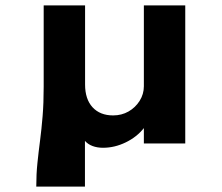

<svg xmlns="http://www.w3.org/2000/svg" viewBox="-20 -532 824 712"><path d="M114.5 160Q114.5 113.5 118.8 72.5Q123 31.5 128.5 -10.5Q134 -52.5 138 -101.2Q142 -150 142 -211V-512H295.5V-218.5Q295.5 -164.5 323.2 -134.2Q351 -104 399.5 -104Q431 -104 456.5 -118.5Q482 -133 497.8 -158Q513.5 -183 513.5 -212V-512H667V0H513.5V-57Q487.5 -24 446.2 -4Q405 16 362 16Q340.5 16 323.2 9.5Q306 3 295 -9.5V160Z"/></svg>

Font: Spartan Thin
Style: Bold
Weight: 700
Version: Version 1.004